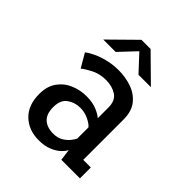

<svg xmlns="http://www.w3.org/2000/svg" viewBox="-198 -816 946 946"><g transform="rotate(45 275.0 -343.0)"><path d="M230 11Q159 11 114.5 -32Q70 -75 70 -152Q70 -206.5 95 -241.2Q120 -276 159.8 -292.8Q199.5 -309.5 243.5 -309.5Q287.5 -309.5 317.8 -296Q348 -282.5 358.5 -271.5V-345Q358.5 -394.5 328 -414.2Q297.5 -434 254 -434Q210.5 -434 175.5 -415.8Q140.5 -397.5 126 -385L84.5 -456.5Q97.5 -467.5 124.2 -480.5Q151 -493.5 187.5 -502.8Q224 -512 265.5 -512Q312 -512 355 -497.2Q398 -482.5 425.5 -448.5Q453 -414.5 453 -356.5V-76H506V0H376.5L368.5 -60Q362 -45.5 344.5 -29Q327 -12.5 298.2 -0.8Q269.5 11 230 11ZM257.5 -62.5Q287 -62.5 307.8 -75Q328.5 -87.5 341 -103.2Q353.5 -119 358 -129V-207.5Q348.5 -220 321 -233.8Q293.5 -247.5 262 -247.5Q223.5 -247.5 194 -226.2Q164.5 -205 164.5 -155.5Q164.5 -107.5 189.2 -85Q214 -62.5 257.5 -62.5ZM103.5 -565 237.5 -697H301.5L435.5 -565H349L270 -650L190 -565Z"/></g></svg>

Font: Trispace SemiCondensed
Style: Regular
Weight: 400
Width: 4
Designer: Tyler Finck
Foundry: Etcetera Type Company
Version: Version 1.210; ttfautohint (v1.8.3)